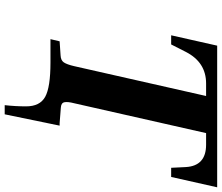

<svg xmlns="http://www.w3.org/2000/svg" viewBox="-82 -650 922 797"><g transform="rotate(90 378.5 -251.0)"><path d="M126 -501 169 -692H757L714 -501H676L673 -562Q668 -646 580 -646H532L408 -98Q401 -71 404 -57.5Q407 -44 427 -43L491 -38H501L454 190H416Q421 146 421 101Q421 44 381.5 22Q342 0 239 0H142L151 -38L210 -42Q230 -43 238.5 -55.5Q247 -68 254 -98L378 -646H326Q238 -646 195 -562L164 -501Z"/></g></svg>

Font: Lingua Franca
Style: Bold Italic
Weight: 700
Italic angle: -13°
Version: Version 1.19